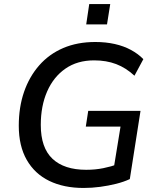

<svg xmlns="http://www.w3.org/2000/svg" viewBox="-20 -922 771 951"><path d="M394 9Q296 9 224 -26Q152 -61 112.5 -130Q73 -199 73 -299Q73 -391 99 -466.5Q125 -542 174 -598Q223 -654 293 -684Q363 -714 452 -714Q504 -714 548.5 -704Q593 -694 629 -674.5Q665 -655 690 -629L646 -547Q604 -586 555.5 -604.5Q507 -623 446 -623Q363 -623 304 -582Q245 -541 213.5 -469Q182 -397 182 -303Q182 -190 240 -135.5Q298 -81 407 -81Q452 -81 491.5 -89Q531 -97 567 -110L539 -62L577 -295H405L417 -373H676L623 -35Q593 -21 555 -11.5Q517 -2 476 3.5Q435 9 394 9ZM407 -801 422 -902H526L510 -801Z"/></svg>

Font: Nunito Sans 12pt ExtraLight 12pt SemiBold
Style: Italic
Weight: 600
Italic angle: -9°
Version: Version 3.101;gftools[0.9.27]